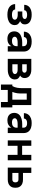

<svg xmlns="http://www.w3.org/2000/svg" viewBox="1740 -2308 719 4240"><g transform="rotate(90 2100.0 -188.5)"><path d="M302 8Q276 8 249 5Q222 2 196.5 -6Q171 -14 147.5 -28.5Q124 -43 107 -63.5Q90 -84 80.5 -110Q71 -136 71 -163Q71 -163 71 -163Q71 -163 71 -163H190Q190 -145 202 -129.5Q214 -114 230.5 -106Q247 -98 265.5 -95.5Q284 -93 302 -93Q314 -93 326 -93.5Q338 -94 350 -96.5Q362 -99 373.5 -103Q385 -107 394.5 -114Q404 -121 410 -132Q416 -143 416 -155Q416 -167 410.5 -178.5Q405 -190 395 -197Q385 -204 373 -208.5Q361 -213 349 -215.5Q337 -218 324.5 -219Q312 -220 300 -220H234V-321H300Q311 -321 321.5 -321.5Q332 -322 342.5 -324Q353 -326 363 -330Q373 -334 381.5 -340Q390 -346 395 -355.5Q400 -365 400 -376Q400 -376 400 -376Q400 -376 400 -376Q400 -386 395 -395Q390 -404 381.5 -410Q373 -416 363 -419Q353 -422 343 -424Q333 -426 323 -426.5Q313 -427 303 -427Q286 -427 270 -424.5Q254 -422 239.5 -414.5Q225 -407 215.5 -393.5Q206 -380 206 -363Q206 -363 206 -363Q206 -363 206 -363H87Q87 -363 87 -363.5Q87 -364 87 -365Q87 -390 95.5 -414.5Q104 -439 120 -459Q136 -479 157.5 -492.5Q179 -506 203 -514Q227 -522 252 -525Q277 -528 303 -528Q327 -528 352 -525.5Q377 -523 400.5 -516.5Q424 -510 446 -498Q468 -486 485 -468Q502 -450 510.5 -426Q519 -402 519 -378Q519 -361 515 -344Q511 -327 501 -313.5Q491 -300 477 -289.5Q463 -279 448 -272Q466 -264 482.5 -253Q499 -242 511.5 -226.5Q524 -211 529.5 -191.5Q535 -172 535 -153Q535 -126 525.5 -100.5Q516 -75 498 -56Q480 -37 456.5 -24.5Q433 -12 407.5 -4.5Q382 3 355.5 5.5Q329 8 302 8Z M839 8Q807 8 775.5 0Q744 -8 720 -29Q696 -50 684.5 -80.5Q673 -111 673 -143Q673 -171 682 -199Q691 -227 710.5 -248.5Q730 -270 755.5 -283.5Q781 -297 808.5 -305Q836 -313 864.5 -316Q893 -319 922 -319H1000V-352Q1000 -370 991.5 -386Q983 -402 967.5 -411.5Q952 -421 934 -424Q916 -427 898 -427Q881 -427 864 -424Q847 -421 832 -412.5Q817 -404 807.5 -388.5Q798 -373 798 -356H679Q679 -356 679 -356Q679 -356 679 -356Q679 -382 687.5 -407.5Q696 -433 711.5 -453.5Q727 -474 749 -489Q771 -504 795.5 -513Q820 -522 846 -525Q872 -528 898 -528Q925 -528 951.5 -525Q978 -522 1003.5 -513Q1029 -504 1051.5 -489Q1074 -474 1089.5 -452.5Q1105 -431 1112 -405Q1119 -379 1119 -352V0H1000V-81Q989 -59 971.5 -41.5Q954 -24 932.5 -12.5Q911 -1 887 3.5Q863 8 839 8ZM886 -93Q907 -93 928 -97.5Q949 -102 966 -115Q983 -128 991.5 -148Q1000 -168 1000 -189V-218H922Q909 -218 895.5 -217Q882 -216 869 -214Q856 -212 843 -208.5Q830 -205 818.5 -198Q807 -191 799.5 -179.5Q792 -168 792 -155Q792 -139 801 -125.5Q810 -112 824 -104.5Q838 -97 854 -95Q870 -93 886 -93Z M1281 0V-520H1515Q1537 -520 1560 -517.5Q1583 -515 1604 -507.5Q1625 -500 1644.5 -487.5Q1664 -475 1677.5 -457Q1691 -439 1697.5 -417Q1704 -395 1704 -372Q1704 -357 1701 -342Q1698 -327 1691 -314Q1684 -301 1672.5 -290.5Q1661 -280 1649 -272Q1667 -265 1683.5 -254.5Q1700 -244 1712 -229Q1724 -214 1729.5 -195Q1735 -176 1735 -156Q1735 -131 1726.5 -106.5Q1718 -82 1701 -63Q1684 -44 1661.5 -32Q1639 -20 1615 -12.5Q1591 -5 1565.5 -2.5Q1540 0 1515 0ZM1400 -319H1515Q1527 -319 1539.5 -321Q1552 -323 1562.5 -329Q1573 -335 1579.5 -346.5Q1586 -358 1586 -370Q1586 -370 1586 -370Q1586 -370 1586 -370Q1586 -382 1579 -393Q1572 -404 1561.5 -409.5Q1551 -415 1539 -417Q1527 -419 1515 -419H1400ZM1515 -101Q1526 -101 1536.5 -101.5Q1547 -102 1557.5 -104.5Q1568 -107 1578.5 -111Q1589 -115 1597.5 -121.5Q1606 -128 1611 -138Q1616 -148 1616 -158Q1616 -169 1611 -179.5Q1606 -190 1597.5 -196.5Q1589 -203 1579 -207.5Q1569 -212 1558.5 -214Q1548 -216 1537 -217Q1526 -218 1515 -218H1400V-101Z M1848 151V-101H1881Q1895 -126 1904.5 -153.5Q1914 -181 1919 -209.5Q1924 -238 1925.5 -267Q1927 -296 1927 -325V-520H2301V-101H2352V151H2233V0H1967V151ZM2182 -101V-419H2045V-325Q2045 -296 2044.5 -267.5Q2044 -239 2040 -211Q2036 -183 2028.5 -155Q2021 -127 2010 -101Z M2639 8Q2607 8 2575.5 0Q2544 -8 2520 -29Q2496 -50 2484.5 -80.5Q2473 -111 2473 -143Q2473 -171 2482 -199Q2491 -227 2510.5 -248.5Q2530 -270 2555.5 -283.5Q2581 -297 2608.5 -305Q2636 -313 2664.5 -316Q2693 -319 2722 -319H2800V-352Q2800 -370 2791.5 -386Q2783 -402 2767.5 -411.5Q2752 -421 2734 -424Q2716 -427 2698 -427Q2681 -427 2664 -424Q2647 -421 2632 -412.5Q2617 -404 2607.5 -388.5Q2598 -373 2598 -356H2479Q2479 -356 2479 -356Q2479 -356 2479 -356Q2479 -382 2487.5 -407.5Q2496 -433 2511.5 -453.5Q2527 -474 2549 -489Q2571 -504 2595.5 -513Q2620 -522 2646 -525Q2672 -528 2698 -528Q2725 -528 2751.5 -525Q2778 -522 2803.5 -513Q2829 -504 2851.5 -489Q2874 -474 2889.5 -452.5Q2905 -431 2912 -405Q2919 -379 2919 -352V0H2800V-81Q2789 -59 2771.5 -41.5Q2754 -24 2732.5 -12.5Q2711 -1 2687 3.5Q2663 8 2639 8ZM2686 -93Q2707 -93 2728 -97.5Q2749 -102 2766 -115Q2783 -128 2791.5 -148Q2800 -168 2800 -189V-218H2722Q2709 -218 2695.5 -217Q2682 -216 2669 -214Q2656 -212 2643 -208.5Q2630 -205 2618.5 -198Q2607 -191 2599.5 -179.5Q2592 -168 2592 -155Q2592 -139 2601 -125.5Q2610 -112 2624 -104.5Q2638 -97 2654 -95Q2670 -93 2686 -93Z M3081 0V-520H3200V-317H3400V-520H3519V0H3400V-216H3200V0Z M3681 0V-520H3800V-336H3946Q3970 -336 3993 -332.5Q4016 -329 4037.5 -319.5Q4059 -310 4077 -294.5Q4095 -279 4106.5 -258.5Q4118 -238 4122.5 -215Q4127 -192 4127 -168Q4127 -145 4122.5 -121.5Q4118 -98 4106.5 -78Q4095 -58 4077 -42Q4059 -26 4037.5 -16.5Q4016 -7 3993 -3.5Q3970 0 3946 0ZM3800 -101H3946Q3959 -101 3971.5 -105.5Q3984 -110 3992.5 -119.5Q4001 -129 4004.5 -142Q4008 -155 4008 -168Q4008 -181 4004.5 -194Q4001 -207 3992.5 -217Q3984 -227 3971.5 -231.5Q3959 -236 3946 -236H3800Z"/></g></svg>

Font: Iosevka Custom Extended
Style: Bold
Weight: 700
Width: 7
Monospace: yes
Designer: Belleve Invis
Foundry: Belleve Invis
Version: Version 11.2.4; ttfautohint (v1.8.4)